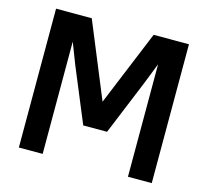

<svg xmlns="http://www.w3.org/2000/svg" viewBox="-101 -817 1013 935"><g transform="rotate(15 405.0 -350.0)"><path d="M231 -460 190 -566V0H70V-700H250L406 -321L562 -700H740V0H620V-567L578 -460L465 -185H345Z"/></g></svg>

Font: PT Root UI Web Bold
Style: Regular
Weight: 700
Designer: Vitaly Kuzmin
Foundry: ParaType Ltd.
Version: Version 1.000W